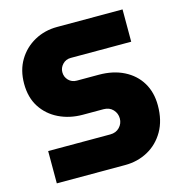

<svg xmlns="http://www.w3.org/2000/svg" viewBox="-104 -795 845 890"><g transform="rotate(-15 318.5 -350.0)"><path d="M60 0V-155H358Q386 -155 403 -173Q420 -191 420 -215Q420 -240 403 -258Q386 -276 358 -276H259Q196 -276 144.5 -301Q93 -326 63 -372.5Q33 -419 33 -485Q33 -550 62 -598Q91 -646 140 -673Q189 -700 249 -700H563V-545H273Q249 -545 233.5 -528.5Q218 -512 218 -491Q218 -468 233.5 -452Q249 -436 273 -436H378Q447 -436 498.5 -410Q550 -384 578 -337.5Q606 -291 606 -228Q606 -156 576.5 -105Q547 -54 497.5 -27Q448 0 388 0Z"/></g></svg>

Font: MuseoModerno ExtraBold
Style: Regular
Weight: 800
Designer: Pablo Cosgaya, Héctor Gatti, Marcela Romero, and the Authors of The MuseoModerno Project.
Foundry: Omnibus-Type Team
Version: Version 1.001